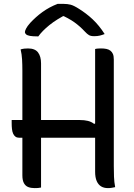

<svg xmlns="http://www.w3.org/2000/svg" viewBox="-20 -958 690 987"><path d="M86 -704Q96 -707 105 -708Q114 -709 124 -709Q160 -709 175.5 -688.5Q191 -668 191 -632Q191 -553 191 -473Q191 -393 191 -313.5Q191 -234 191 -154Q191 -74 191 6Q183 8 175 8.5Q167 9 158 9Q139 9 125 3.5Q111 -2 103 -16.5Q95 -31 95 -57Q95 -147 95 -237Q95 -327 95 -416.5Q95 -506 95 -596Q95 -625 93.5 -652Q92 -679 86 -704ZM40 -341H390Q414 -341 432 -336.5Q450 -332 464 -321L496 -336V-250H78Q67 -250 59.5 -255.5Q52 -261 47.5 -271Q43 -281 41.5 -295Q40 -309 40 -325ZM572 4Q563 6 554 7.5Q545 9 535 9Q514 9 499.5 0Q485 -9 477 -27.5Q469 -46 469 -75Q469 -154 469 -232.5Q469 -311 469 -389.5Q469 -468 469 -547Q469 -626 469 -706Q476 -708 484 -708.5Q492 -709 500 -709Q515 -709 527 -706.5Q539 -704 547.5 -697.5Q556 -691 560.5 -680.5Q565 -670 565 -652Q565 -588 565 -521Q565 -454 565 -385Q565 -316 565 -245.5Q565 -175 565 -105Q565 -77 566 -49.5Q567 -22 572 4ZM276 -938Q281 -938 286.5 -938Q292 -938 297.5 -938Q303 -938 308 -938Q326 -938 342.5 -934Q359 -930 387 -912Q403 -902 421 -888.5Q439 -875 456 -859Q473 -843 488.5 -824Q504 -805 518 -783Q505 -778 493 -775Q481 -772 464 -772Q447 -772 437.5 -777.5Q428 -783 416 -796Q392 -822 363 -843Q334 -864 282 -887L339 -875Q323 -875 306.5 -875Q290 -875 273 -875L329 -888Q271 -859 234 -829Q197 -799 177 -771H171Q148 -771 134 -773.5Q120 -776 114 -781.5Q108 -787 108 -793Q108 -799 114 -811Q120 -823 135 -840Q149 -855 164.5 -869Q180 -883 198 -896Q216 -909 235.5 -919.5Q255 -930 276 -938Z"/></svg>

Font: Recursive Casual
Style: Regular
Weight: 400
Version: Version 1.047